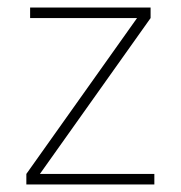

<svg xmlns="http://www.w3.org/2000/svg" viewBox="-20 -490 480 510"><path d="M390 0V-28H86L380 -442V-470H60V-442H344L50 -28V0Z"/></svg>

Font: Gantari Thin
Style: Regular
Weight: 250
Designer: Anugrah Pasau
Foundry: Lafontype
Version: Version 1.000